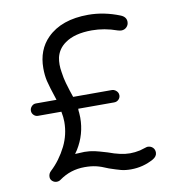

<svg xmlns="http://www.w3.org/2000/svg" viewBox="-78 -752 746 822"><g transform="rotate(-10 295.0 -341.0)"><path d="M511.7 -82Q508.8 -82 498.5 -78.6Q488.3 -75.2 477.5 -72.3Q455.1 -67.4 433.6 -67.4Q394.5 -67.4 339.8 -87.9Q300.8 -99.6 287.1 -102.5Q264.6 -107.4 242.2 -107.4L201.2 -105.5L211.9 -121.1Q250 -182.6 250 -254.9L249 -276.4Q248 -279.3 248 -284.2V-293.9H404.3Q416 -293.9 423.8 -301.8Q431.6 -309.6 431.6 -320.3Q431.6 -334 418.9 -342.8Q412.1 -347.7 404.3 -347.7H235.4L225.6 -377Q212.9 -417 209.5 -434.6Q206.1 -452.1 205.1 -460.9Q202.1 -477.5 202.1 -493.7Q202.1 -509.8 205.1 -524.4Q213.9 -561.5 246.1 -584Q288.1 -614.3 363.3 -614.3Q418 -614.3 472.7 -594.7Q482.4 -591.8 488.3 -591.8Q502 -591.8 511.2 -601.1Q520.5 -610.4 520.5 -624Q520.5 -645.5 496.1 -655.3Q427.7 -682.6 359.4 -682.6Q243.2 -682.6 180.7 -620.1Q130.9 -570.3 130.9 -490.2Q130.9 -460 136.7 -434.6Q142.6 -409.2 163.1 -347.7H73.2Q62.5 -347.7 54.7 -339.4Q46.9 -331.1 46.9 -320.3Q46.9 -309.6 54.7 -301.8Q62.5 -293.9 73.2 -293.9H174.8Q179.7 -269.5 179.7 -249Q179.7 -194.3 155.3 -144.5Q127.9 -89.8 86.9 -51.8Q76.2 -42 76.2 -27.3Q76.2 -16.6 84.5 -9.3Q92.8 -2 103.5 -2Q113.3 -2 121.1 -7.8Q169.9 -43 231.4 -43Q258.8 -43 280.3 -38.1Q301.8 -33.2 333 -19.5Q364.3 -8.8 382.8 -3.9Q401.4 1 425.8 1Q478.5 1 524.4 -24.4Q543 -35.2 543 -51.8Q543 -65.4 534.2 -73.7Q525.4 -82 511.7 -82Z"/></g></svg>

Font: FakePearl
Style: ExtraLight
Weight: 300
Version: Version 1.2